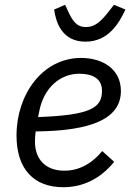

<svg xmlns="http://www.w3.org/2000/svg" viewBox="-20 -770 551 802"><path d="M337 -596C434 -596 478 -675 504 -730L456 -750L439 -728C400 -677 375 -657 339 -657C300 -657 283 -682 262 -728L252 -750L206 -730C214 -676 239 -596 337 -596ZM244 12C318 12 393 -16 457 -94L407 -139C367 -90 314 -57 249 -57C169 -57 126 -106 126 -179C126 -190 127 -207 129 -221C369 -223 485 -277 485 -390C485 -483 407 -528 319 -528C157 -528 49 -375 49 -204C49 -64 121 12 244 12ZM311 -462C360 -462 406 -446 406 -391C406 -320 360 -289 139 -281L145 -310C164 -402 230 -462 311 -462Z"/></svg>

Font: LVC Sans
Style: Italic
Weight: 400
Italic angle: -11.31°
Designer: Mike Abbink, Paul van der Laan, Pieter van Rosmalen
Foundry: Bold Monday
Version: Version 3.0